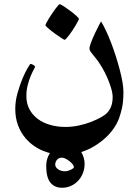

<svg xmlns="http://www.w3.org/2000/svg" viewBox="-20 -512 655 903"><path d="M377.9 258.3Q377.9 281.7 369.9 302.2Q361.8 322.8 347.2 338.4Q332.5 354 313.2 362.5Q293.9 371.1 271.5 371.1Q236.8 371.1 217 346.7Q197.3 322.3 197.3 268.6Q197.3 234.9 214.8 208Q181.2 199.7 151.4 181.6Q121.6 163.6 99.4 137.2Q77.1 110.8 64.5 76.4Q51.8 42 51.8 0Q51.8 -36.1 62.3 -73.7Q72.8 -111.3 85.7 -142.1Q98.6 -172.9 110.1 -192.1Q121.6 -211.4 123.5 -211.4Q125.5 -211.4 129.2 -210.2Q132.8 -209 136.2 -207Q139.6 -205.1 142.3 -202.4Q145 -199.7 145 -197.3Q145 -195.8 138.7 -184.6Q132.3 -173.3 124.5 -155Q116.7 -136.7 110.4 -112.3Q104 -87.9 104 -60.1Q104 -25.4 118.4 1.7Q132.8 28.8 157.7 47.4Q182.6 65.9 216.1 75.4Q249.5 85 288.1 85Q318.8 85 350.1 78.4Q381.3 71.8 408.2 61.3Q435.1 50.8 455.1 39.6Q475.1 28.3 483.9 18.6Q496.1 5.9 502.9 -12.2Q509.8 -30.3 509.8 -55.7Q509.8 -73.7 502.4 -98.1Q495.1 -122.6 484.4 -147Q473.6 -171.4 461.2 -192.6Q448.7 -213.9 439 -227.1Q424.3 -246.6 412.6 -260.5Q400.9 -274.4 400.9 -283.7Q400.9 -293.5 408.7 -313.7Q416.5 -334 426.5 -355.2Q436.5 -376.5 445.1 -392.8Q453.6 -409.2 455.6 -411.1Q467.3 -391.6 479.7 -365Q492.2 -338.4 503.9 -307.4Q515.6 -276.4 525.9 -243.9Q536.1 -211.4 543.9 -181.2Q551.8 -150.9 556.2 -124.8Q560.5 -98.6 560.5 -80.6Q560.5 -36.1 554.4 -7.3Q548.3 21.5 540 43.9Q531.2 68.4 514.4 92.5Q497.6 116.7 474.4 137.7Q451.2 158.7 422.9 175.8Q394.5 192.9 362.3 203.1Q369.6 215.8 373.8 230Q377.9 244.1 377.9 258.3ZM351.1 -423.3Q351.1 -420.9 346.9 -412.8Q342.8 -404.8 336.4 -393.8Q330.1 -382.8 322 -370.6Q314 -358.4 306.4 -348.4Q298.8 -338.4 292.5 -331.5Q286.1 -324.7 283.7 -324.7Q281.7 -324.7 267.1 -334.2Q252.4 -343.8 236.3 -355.5Q220.2 -367.2 207 -378.7Q193.8 -390.1 193.8 -393.1Q193.8 -395.5 198 -404.1Q202.1 -412.6 209 -423.6Q215.8 -434.6 223.9 -446.8Q231.9 -459 239.5 -469Q247.1 -479 252.7 -485.6Q258.3 -492.2 261.2 -492.2Q265.1 -492.2 279.5 -482.7Q293.9 -473.1 310.1 -461.2Q326.2 -449.2 338.6 -438Q351.1 -426.8 351.1 -423.3ZM327.6 273.4Q327.6 268.1 321.8 260.7Q315.9 253.4 307.1 246.3Q298.3 239.3 288.8 234.4Q279.3 229.5 271.5 229.5Q255.4 229.5 247.6 240Q239.7 250.5 239.7 262.2Q239.7 274.4 252.9 283.9Q266.1 293.5 286.1 293.5Q292 293.5 299.1 291.5Q306.2 289.6 312.5 286.6Q318.8 283.7 323.2 280.3Q327.6 276.9 327.6 273.4Z"/></svg>

Font: Accordance
Style: Bold-Italic
Weight: 700
Italic angle: -11°
Version: Version 1.2 (build January 31, 2020) Miklal Software Solutio